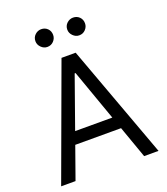

<svg xmlns="http://www.w3.org/2000/svg" viewBox="-165 -1045 1005 1158"><g transform="rotate(-20 338.0 -466.0)"><path d="M235.8 -818.2Q213.4 -818.2 196.2 -835.4Q179 -852.6 179 -875Q179 -899.5 196.2 -915.7Q213.4 -931.8 235.8 -931.8Q260.3 -931.8 276.5 -915.7Q292.6 -899.5 292.6 -875Q292.6 -852.6 276.5 -835.4Q260.3 -818.2 235.8 -818.2ZM440.3 -818.2Q418 -818.2 400.7 -835.4Q383.5 -852.6 383.5 -875Q383.5 -899.5 400.7 -915.7Q418 -931.8 440.3 -931.8Q464.8 -931.8 481 -915.7Q497.2 -899.5 497.2 -875Q497.2 -852.6 481 -835.4Q464.8 -818.2 440.3 -818.2ZM650.6 0H558.2L485.1 -206H191.1L117.9 0H25.6L292.6 -727.3H383.5ZM457.4 -284.1 340.9 -612.2H335.2L218.8 -284.1Z"/></g></svg>

Font: Linik Sans
Style: Regular
Weight: 400
Designer: Rasmus Andersson (font), Marc Monis (original base), Kil Hyung-jin (Pretendard portions), Cristiano Sobral (main changes
Foundry: rsms
Version: Version 3.018;May 31, 2022;FontCreator 14.0.0.2814 64-bit; t